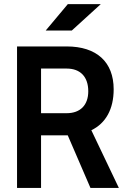

<svg xmlns="http://www.w3.org/2000/svg" viewBox="-20 -921 626 941"><path d="M63.5 0H181.2V-257.8H306.6C308.6 -257.8 310.5 -257.8 312 -257.8L423.3 0H562.5L427.7 -282.7C498.5 -316.9 537.1 -386.2 537.1 -483.4C537.1 -617.2 453.6 -693.4 306.6 -693.4H63.5ZM181.2 -366.2V-585H306.6C373.5 -585 412.6 -544.9 412.6 -473.6C412.6 -405.8 373.5 -366.2 306.6 -366.2ZM204.1 -771.5H332L474.1 -900.9H312.5Z"/></svg>

Font: Cascadia Mono SemiBold
Style: Regular
Weight: 600
Monospace: yes
Designer: Aaron Bell
Foundry: Saja Typeworks
Version: Version 2404.023